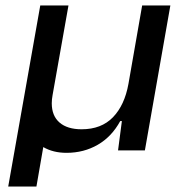

<svg xmlns="http://www.w3.org/2000/svg" viewBox="-20 -549 676 701"><path d="M127 -529H230L172 -202Q169 -186 169 -172Q169 -126 197.5 -101.5Q226 -77 278 -77Q350 -77 392.5 -121Q435 -165 449 -243L499 -529H602L509 0H411L425 -107H419Q388 -50 337 -20.5Q286 9 223 9Q174 9 138 -12L113 132H10Z"/></svg>

Font: Mona Sans Medium
Style: Italic
Weight: 500
Italic angle: -11.7°
Designer: Deni Anggara
Foundry: GitHub
Version: Version 2.000